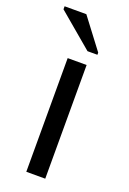

<svg xmlns="http://www.w3.org/2000/svg" viewBox="-143 -787 564 838"><g transform="rotate(20 139.0 -368.0)"><path d="M95 0V-528H183V0ZM166 -586 5 -722V-736H106L212 -596V-586Z"/></g></svg>

Font: Libra Sans
Style: Regular
Weight: 400
Foundry: Context Ltd
Version: Version 1.000; ttfautohint (v1.3)